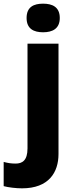

<svg xmlns="http://www.w3.org/2000/svg" viewBox="-78 -787 412 1047"><path d="M67 -689C67 -629 107 -611 157 -611C206 -611 248 -629 248 -689C248 -750 206 -767 157 -767C107 -767 67 -750 67 -689ZM42 240C188 240 241 153 241 53V-549H72V22C72 89 43 105 7 105C-18 105 -35 102 -58 96V228C-33 235 10 240 42 240Z"/></svg>

Font: Noto Sans Arabic UI XBd
Style: Regular
Weight: 800
Designer: Monotype Design Team, Nadine Chahine and Nizar Qandah
Foundry: Monotype Imaging Inc.
Version: Version 2.010